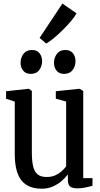

<svg xmlns="http://www.w3.org/2000/svg" viewBox="-20 -1076 576 1106"><path d="M425 9Q398.5 9 384.8 -1.2Q371 -11.5 371 -38V-71.5Q356.5 -52 334.8 -33.2Q313 -14.5 284.2 -1.8Q255.5 11 220 11Q141.5 11 103.2 -37.2Q65 -85.5 65 -190V-491L15 -507V-550.5L144.5 -564.5H146L163.5 -552V-197.5Q163.5 -148.5 171 -117.2Q178.5 -86 197 -71.2Q215.5 -56.5 248.5 -56.5Q277.5 -56.5 298.8 -66.2Q320 -76 335.5 -90Q351 -104 361 -117.5V-491L301.5 -507.5V-550.5L436 -564.5H438.5L459.5 -552V-50H513L512.5 -5.5Q497 -1.5 473.8 3.8Q450.5 9 425 9ZM156 -650.5Q128.5 -650.5 113.5 -669Q98.5 -687.5 98.5 -714Q98.5 -743 115 -765.5Q131.5 -788 164 -788H165Q193 -788 207.8 -769.2Q222.5 -750.5 222.5 -724Q222.5 -695 206.2 -672.8Q190 -650.5 157 -650.5ZM348.5 -650.5Q320.5 -650.5 305.8 -669Q291 -687.5 291 -714Q291 -743 307.5 -765.5Q324 -788 356 -788H357Q385.5 -788 400.2 -769.2Q415 -750.5 415 -724Q415 -695 398.5 -672.8Q382 -650.5 349.5 -650.5ZM246 -825.5 208 -857.5 339.5 -1055.5 421 -999Q411 -980.5 389.8 -955.2Q368.5 -930 342.5 -904.2Q316.5 -878.5 291 -857.2Q265.5 -836 247 -825.5Z"/></svg>

Font: Merriweather 24pt SemiCondensed
Style: Regular
Weight: 400
Width: 4
Designer: Eben Sorkin
Foundry: Eben Sorkin
Version: Version 2.100